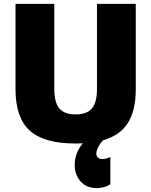

<svg xmlns="http://www.w3.org/2000/svg" viewBox="-20 -720 780 990"><path d="M407 19Q395 20 370 20Q207 20 133.5 -46.5Q60 -113 60 -260V-700H260V-260Q260 -192 286 -161Q312 -130 370 -130Q428 -130 454 -161Q480 -192 480 -260V-700H680V-260Q680 -150 639.5 -86Q599 -22 512 3Q492 24 482.5 46.5Q473 69 479 84.5Q485 100 509 100Q517 100 527 97.5Q537 95 543 92L549 90V230Q519 250 479 250Q424 250 393 212.5Q362 175 365.5 120Q369 65 407 19Z"/></svg>

Font: Fivo Sans Modern Heavy
Style: Regular
Weight: 900
Designer: Alexander Slobzheninov
Foundry: Alexander Slobzheninov
Version: 1.0